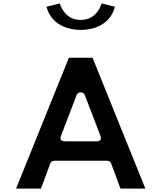

<svg xmlns="http://www.w3.org/2000/svg" viewBox="-20 -1142 957 1137"><path d="M581.7 -1121.6C571.9 -1089.5 540 -1024 458 -1024C376.7 -1024 344.7 -1087.8 334.3 -1121.6L255.6 -1102.3C274.5 -1022.4 347.5 -965 458 -965C568 -965 641.3 -1021.4 660.4 -1102.3ZM528.1 -800H387.9L75.1 -25H222.6L277.6 -173.7C281.1 -183.3 290.6 -190 301 -190H615C625.2 -190 634.8 -183.4 638.4 -173.7L693.4 -25H840.9ZM574.3 -338.9C588.6 -301.7 551 -305 551 -305H365C325.1 -305 341.7 -338.9 341.7 -338.9L433.7 -578.9C437.2 -588.2 446.6 -595 457 -595H459C468.9 -595 478.6 -588.6 482.3 -578.9Z"/></svg>

Font: Hussar Ekologiczny
Style: Regular
Weight: 400
Foundry: Cannot Into Space Fonts
Version: Version 0.97